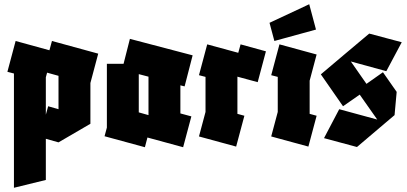

<svg xmlns="http://www.w3.org/2000/svg" viewBox="-20 -694 1927 909"><path d="M46 195V-346L15 -354L54 -500L214 -456L226 -500L445 -440L408 -301V-108L257 -20L197 -37V158ZM208 -191 257 -177V-335L203 -350L197 -328V-151Z M666 3 475 -49 486 -90V-392H565L595 -510L892 -432L854 -285L834 -290V-157L886 -143L847 3L678 -43ZM637 -162 683 -149V-150V-331L637 -343Z M1098 0 922 -48 953 -164V-330L922 -338L961 -484L1108 -444L1119 -484L1239 -451L1200 -305L1104 -331V-155L1137 -146Z M1440 0 1264 -48 1295 -164V-330L1264 -338L1303 -484L1479 -436L1446 -312V-155L1479 -146ZM1279 -500 1256 -586 1444 -674 1476 -554Z M1670 2 1514 -40 1586 -177 1766 -128 1683 -246 1604 -191 1499 -342 1615 -440 1728 -535 1882 -494 1809 -357 1641 -403 1715 -297 1793 -352 1858 -259 1848 -149 1809 -116Z"/></svg>

Font: Blaka
Style: Regular
Weight: 400
Designer: Mohamed Gaber
Foundry: Kief Type Foundry
Version: Version 1.003; ttfautohint (v1.8.4.7-5d5b)